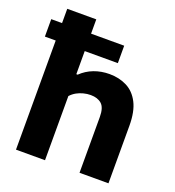

<svg xmlns="http://www.w3.org/2000/svg" viewBox="-144 -921 943 1035"><g transform="rotate(20 327.5 -404.0)"><path d="M2.5 -626V-726H421V-626ZM64.5 0V-808H231V-493.5H238.5Q270 -524 311.2 -539.8Q352.5 -555.5 400 -555.5Q455.5 -555.5 499.8 -533Q544 -510.5 569.5 -460.8Q595 -411 595 -330V0H429V-320Q429 -373.5 406 -394Q383 -414.5 343 -414.5Q322.5 -414.5 302 -409.2Q281.5 -404 263.2 -393.8Q245 -383.5 231 -368V0Z"/></g></svg>

Font: Encode Sans SemiExpanded
Style: Bold
Weight: 700
Width: 6
Designer: Multiple Designers
Foundry: Impallari Type
Version: Version 3.002